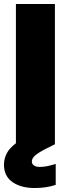

<svg xmlns="http://www.w3.org/2000/svg" viewBox="-24 -725 352 965"><path d="M256 204Q233 212 206.5 216Q180 220 151 220Q81 220 38.5 190Q-4 160 -4 103Q-4 74 9 47.5Q22 21 56 -5V-705H252V0L208 22Q169 42 152.5 56.5Q136 71 136 87Q136 99 146.5 106.5Q157 114 175 114Q209 114 256 99V204Z"/></svg>

Font: SVN-Poppins ExtraBold
Style: Regular
Weight: 800
Designer: Ninad Kale (Devanagari), Jonny Pinhorn (Latin)
Foundry: Indian Type Foundry
Version: Version 3.002 2017; ttfautohint (v1.8.3)